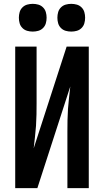

<svg xmlns="http://www.w3.org/2000/svg" viewBox="-20 -977 540 997"><path d="M59 0V-735H170V-441Q170 -412 169.5 -382.5Q169 -353 167 -323.5Q165 -294 161.5 -265Q158 -236 155 -207L326 -735H441V0H330V-294Q330 -323 330.5 -352.5Q331 -382 333 -411.5Q335 -441 338.5 -470Q342 -499 345 -528L174 0ZM350 -813Q335 -813 321 -817Q307 -821 296.5 -831.5Q286 -842 282 -856Q278 -870 278 -885Q278 -900 282 -914Q286 -928 296.5 -938.5Q307 -949 321 -953Q335 -957 350 -957Q365 -957 379 -953Q393 -949 403.5 -938.5Q414 -928 418 -914Q422 -900 422 -885Q422 -870 418 -856Q414 -842 403.5 -831.5Q393 -821 379 -817Q365 -813 350 -813ZM150 -813Q135 -813 121 -817Q107 -821 96.5 -831.5Q86 -842 82 -856Q78 -870 78 -885Q78 -900 82 -914Q86 -928 96.5 -938.5Q107 -949 121 -953Q135 -957 150 -957Q165 -957 179 -953Q193 -949 203.5 -938.5Q214 -928 218 -914Q222 -900 222 -885Q222 -870 218 -856Q214 -842 203.5 -831.5Q193 -821 179 -817Q165 -813 150 -813Z"/></svg>

Font: Iosevka
Style: Bold
Weight: 700
Monospace: yes
Designer: Belleve Invis
Foundry: Belleve Invis
Version: Version 32.5.0; ttfautohint (v1.8.4)